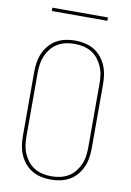

<svg xmlns="http://www.w3.org/2000/svg" viewBox="-98 -954 695 1021"><g transform="rotate(10 250.0 -443.0)"><path d="M250 8Q224 8 198 2.5Q172 -3 149.5 -16Q127 -29 110 -49Q93 -69 82.5 -93Q72 -117 68 -143Q64 -169 64 -195V-540Q64 -566 68 -592Q72 -618 82.5 -642Q93 -666 110 -686Q127 -706 149.5 -719Q172 -732 198 -737.5Q224 -743 250 -743Q276 -743 302 -737.5Q328 -732 350.5 -719Q373 -706 390 -686Q407 -666 417.5 -642Q428 -618 432 -592Q436 -566 436 -540V-195Q436 -169 432 -143Q428 -117 417.5 -93Q407 -69 390 -49Q373 -29 350.5 -16Q328 -3 302 2.5Q276 8 250 8ZM250 -10Q274 -10 297 -15Q320 -20 340.5 -32Q361 -44 376 -62.5Q391 -81 400.5 -102.5Q410 -124 413.5 -147.5Q417 -171 417 -195V-540Q417 -564 413.5 -587.5Q410 -611 400.5 -632.5Q391 -654 376 -672.5Q361 -691 340.5 -703Q320 -715 297 -720Q274 -725 250 -725Q226 -725 203 -720Q180 -715 159.5 -703Q139 -691 124 -672.5Q109 -654 99.5 -632.5Q90 -611 86.5 -587.5Q83 -564 83 -540V-195Q83 -171 86.5 -147.5Q90 -124 99.5 -102.5Q109 -81 124 -62.5Q139 -44 159.5 -32Q180 -20 203 -15Q226 -10 250 -10ZM400 -876H100V-894H400Z"/></g></svg>

Font: Iosevka Thin
Style: Regular
Weight: 100
Monospace: yes
Designer: Belleve Invis
Foundry: Belleve Invis
Version: Version 32.5.0; ttfautohint (v1.8.4)